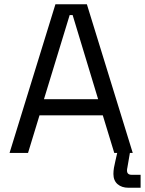

<svg xmlns="http://www.w3.org/2000/svg" viewBox="-20 -720 682 904"><path d="M25 0 241 -700H389L605 0H518L464 -177H166L112 0ZM187 -253H442L322 -649H308ZM585 164Q553 164 533.5 147Q514 130 514 99Q514 85 516.5 70Q519 55 523 39L535 -14H594L582 56Q581 65 579.5 70.5Q578 76 578 83Q578 103 600 103H642V164Z"/></svg>

Font: Space Grotesk
Style: Regular
Weight: 400
Designer: Florian Karsten
Foundry: Florian Karsten
Version: Version 2.000